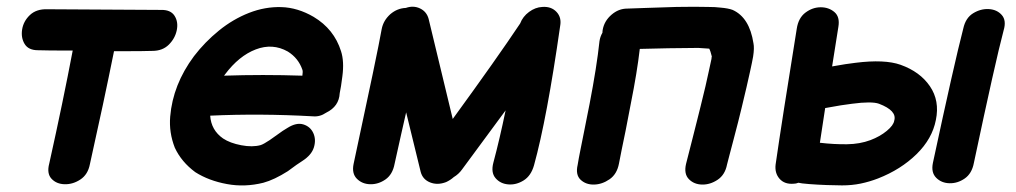

<svg xmlns="http://www.w3.org/2000/svg" viewBox="-20 -557 3074 581"><path d="M252 -60Q294 -248 325 -402Q424 -402 441 -403Q472 -403 491 -422Q510 -441 515 -466Q520 -491 508 -509.5Q496 -528 466 -527Q411 -527 123 -529Q90 -530 70.5 -511.5Q51 -493 47 -468Q43 -443 54.5 -424Q66 -405 95 -405Q120 -404 200 -404Q171 -251 129 -62Q121 -32 136 -16Q151 0 176 0.5Q201 1 223.5 -14Q246 -29 252 -60Z M667 0Q721 10 777 -4Q810 -13 851 -39L877 -58Q889 -66 895 -70Q923 -88 930 -111.5Q937 -135 928 -154.5Q919 -174 898 -180.5Q877 -187 850 -170Q836 -162 820 -150L796 -133Q778 -121 769 -118Q744 -111 710 -117.5Q676 -124 655 -138Q619 -163 616 -207Q767 -214 927 -205Q948 -203 967 -216Q1006 -235 1008 -275Q1009 -283 1012 -297L1016 -326Q1022 -371 1012 -402Q991 -469 929 -506Q881 -534 831.5 -535.5Q782 -537 733.5 -518Q685 -499 642.5 -464.5Q600 -430 567 -387Q503 -301 495 -204Q491 -156 509 -110Q529 -67 571 -36Q612 -10 667 0ZM658 -328 661 -332Q703 -388 754 -407.5Q805 -427 851 -401Q883 -381 895 -346Q897 -341 895 -328Q775 -332 658 -328Z M1330 -6Q1343 -12 1353 -21Q1368 -30 1378 -44L1510 -223Q1492 -136 1473 -65Q1465 -35 1479.5 -18Q1494 -1 1518 1Q1542 3 1564.5 -11Q1587 -25 1596 -57Q1635 -198 1675 -478Q1680 -504 1664 -521Q1648 -538 1621 -536Q1600 -535 1581 -521Q1562 -507 1554 -486Q1484 -381 1350 -197L1277 -500Q1271 -522 1251 -531.5Q1231 -541 1208 -533Q1182 -532 1161 -514Q1140 -495 1135 -469Q1123 -400 1050 -61Q1044 -32 1060 -16Q1076 0 1100.5 0.5Q1125 1 1146.5 -14Q1168 -29 1174 -61Q1181 -93 1194 -151Q1207 -208 1209 -217L1253 -37Q1259 -14 1281.5 -5Q1304 4 1330 -6Z M1728 -58Q1721 -28 1737 -13Q1753 2 1777.5 1.5Q1802 1 1824.5 -14.5Q1847 -30 1853 -62Q1860 -99 1873 -161Q1885 -223 1889 -244Q1908 -339 1916 -409Q1967 -410 2003 -411Q2059 -412 2093 -412Q2112 -411 2123 -410H2126Q2130 -403 2134 -386Q2133 -383 2133 -379L2125 -342Q2117 -303 2100 -235Q2096 -219 2089.5 -193Q2083 -167 2076 -139.5Q2069 -112 2063.5 -90.5Q2058 -69 2056 -61Q2049 -31 2064.5 -15Q2080 1 2104.5 1.5Q2129 2 2151.5 -13Q2174 -28 2180 -59Q2182 -67 2187.5 -88Q2193 -109 2200 -135.5Q2207 -162 2213.5 -187.5Q2220 -213 2224 -230Q2241 -300 2250 -342Q2256 -369 2259 -386Q2263 -412 2260 -426Q2248 -504 2197 -527Q2184 -532 2160 -534Q2145 -536 2122 -536Q2086 -537 2027 -536Q1988 -535 1935 -533Q1881 -531 1878 -531Q1852 -531 1830.5 -512.5Q1809 -494 1804 -468Q1803 -463 1803 -458Q1796 -446 1794 -432Q1786 -356 1764 -242Q1762 -232 1757.5 -209.5Q1753 -187 1747.5 -159Q1742 -131 1736.5 -104Q1731 -77 1728 -58Z M2381 -1Q2389 -1 2396 -4Q2403 -2 2428.5 0Q2454 2 2482.5 3Q2511 4 2528 4Q2558 4 2584.5 -1.5Q2611 -7 2637 -17Q2706 -44 2753.5 -90.5Q2801 -137 2812 -194Q2824 -252 2794 -296Q2764 -340 2705 -361Q2657 -378 2569 -367Q2542 -364 2498 -356L2517 -476Q2522 -506 2505 -520.5Q2488 -535 2463.5 -535Q2439 -535 2417.5 -519Q2396 -503 2391 -470Q2346 -191 2327 -59Q2324 -33 2339 -16Q2354 1 2381 -1ZM2461 -125 2477 -230Q2531 -240 2558 -243Q2618 -251 2640 -243Q2695 -222 2686 -192Q2684 -178 2663.5 -161Q2643 -144 2614 -133Q2582 -121 2543 -120.5Q2504 -120 2461 -125ZM2803 -64Q2797 -35 2813 -19Q2829 -3 2853.5 -2.5Q2878 -2 2899.5 -17Q2921 -32 2927 -64Q2992 -371 3017 -465Q3026 -495 3011.5 -511.5Q2997 -528 2972.5 -529.5Q2948 -531 2925 -517Q2902 -503 2895 -471Q2867 -363 2803 -64Z"/></svg>

Font: Balsamiq Sans
Style: Bold Italic
Weight: 700
Italic angle: -12°
Designer: Michael Angeles
Foundry: Balsamiq SRL
Version: Version 1.020; ttfautohint (v1.8.4.7-5d5b);gftools[0.9.26]